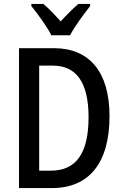

<svg xmlns="http://www.w3.org/2000/svg" viewBox="-20 -960 629 980"><path d="M242 -780H338C360 -825 409 -889 440 -929V-940H380C348 -912 324 -888 290 -851C259 -885 228 -918 201 -940H140V-929C175 -886 220 -824 242 -780ZM539 -367C539 -593 436 -714 256 -714H77V0H245C433 0 539 -126 539 -367ZM432 -362C432 -181 371 -89 240 -89H180V-625H250C369 -625 432 -540 432 -362Z"/></svg>

Font: Noto Sans Devanagari Condensed Medium
Style: Regular
Weight: 500
Width: 3
Designer: Jelle Bosma - Monotype Design Team
Foundry: Monotype Imaging Inc.
Version: Version 2.004